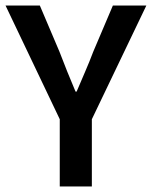

<svg xmlns="http://www.w3.org/2000/svg" viewBox="-24 -674 549 694"><path d="M192 0V-243L-4 -654H120L191 -487Q205 -450 219 -415.5Q233 -381 249 -343H253Q269 -381 284 -415.5Q299 -450 313 -487L384 -654H505L308 -243V0Z"/></svg>

Font: Giro Sans Semibold
Style: Regular
Weight: 600
Designer: Paul D. Hunt
Foundry: Adobe Systems Incorporated
Version: Version 1.000;PS 1.0;hotconv 1.0.88;makeotf.lib2.5.647800